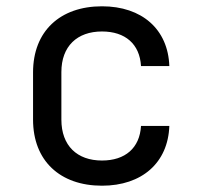

<svg xmlns="http://www.w3.org/2000/svg" viewBox="-20 -580 640 610"><path d="M304 10C431 10 514 -63 518 -180H428C424 -110 378 -70 304 -70C225 -70 175 -117 175 -200V-351C175 -433 225 -480 304 -480C378 -480 424 -440 428 -370H518C514 -487 431 -560 304 -560C171 -560 85 -481 85 -350V-200C85 -69 171 10 304 10Z"/></svg>

Font: Tekne LDO
Style: Regular
Weight: 400
Monospace: yes
Designer: Alessio Laiso, Mario Rullo, Paolo Rosset
Foundry: Alessio Laiso
Version: Version 1.000;hotconv 1.0.109;makeotfexe 2.5.65596